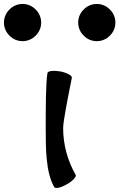

<svg xmlns="http://www.w3.org/2000/svg" viewBox="-195 -914 603 970"><path d="M13 -800C13 -825 3 -849 -15 -866C-32 -884 -56 -894 -81 -894C-106 -894 -130 -884 -147 -866C-165 -849 -175 -825 -175 -800C-175 -775 -165 -751 -147 -734C-130 -716 -106 -706 -81 -706C-56 -706 -32 -716 -15 -734C3 -751 13 -775 13 -800ZM388 -800C388 -825 378 -849 360 -866C343 -884 319 -894 294 -894C269 -894 245 -884 228 -866C210 -849 200 -825 200 -800C200 -775 210 -751 228 -734C245 -716 269 -706 294 -706C319 -706 343 -716 360 -734C378 -751 388 -775 388 -800ZM45 -546C36 -500 36 -360 36 -267C36 -164 36 -43 79 31C85 41 113 34 143 17C173 0 193 -22 187 -31C146 -103 124 -184 124 -267C124 -302 151 -436 168 -521C170 -532 144 -546 111 -553C77 -559 48 -556 45 -546Z"/></svg>

Font: Nupuram
Style: Bold
Weight: 700
Designer: Santhosh Thottingal (santhosh.thottingal@gmail.com)
Foundry: SMC
Version: Version 1.000